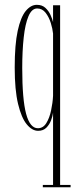

<svg xmlns="http://www.w3.org/2000/svg" viewBox="-20 -546 334 816"><path d="M162 250V240H205.5V-67.5Q204 -53.5 197.2 -35.2Q190.5 -17 177.2 -3.5Q164 10 142 10Q116.5 10 93.8 -17.5Q71 -45 56.8 -104.2Q42.5 -163.5 42.5 -259Q42.5 -356.5 55.2 -415Q68 -473.5 89.5 -499.5Q111 -525.5 136.5 -525.5Q159 -525.5 173 -512.5Q187 -499.5 194.8 -482.2Q202.5 -465 205.5 -452V-523.5H235.5V240H280V250ZM141 -1Q163.5 -1 177 -23Q190.5 -45 197.2 -77Q204 -109 205.5 -139V-403.5Q203.5 -423.5 195.8 -448.5Q188 -473.5 173.8 -491.8Q159.5 -510 138 -510Q115 -510 101 -477Q87 -444 80.8 -386.8Q74.5 -329.5 74.5 -256.5Q74.5 -123.5 91 -62.2Q107.5 -1 141 -1Z"/></svg>

Font: Imbue 100pt Thin
Style: Regular
Weight: 100
Designer: Tyler Finck
Foundry: Etcetera Type Company
Version: Version 1.102; ttfautohint (v1.8.3)